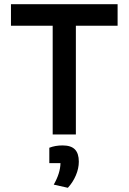

<svg xmlns="http://www.w3.org/2000/svg" viewBox="-20 -638 610 911"><path d="M230 -516H32V-618H538V-516H340V0H230ZM235 238Q266 184 267 136H214V63Q242 52 277 52Q317 52 335.5 71Q354 90 354 129Q354 161 340 194Q326 227 302 253Z"/></svg>

Font: Athiti SemiBold
Style: Regular
Weight: 600
Designer: CadsonDemak Team
Foundry: CadsonDemak
Version: Version 1.033